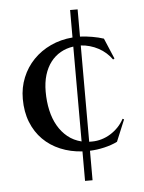

<svg xmlns="http://www.w3.org/2000/svg" viewBox="-51 -659 576 769"><g transform="rotate(-5 237.5 -274.5)"><path d="M259.8 -49.8Q211.9 -52.7 171.6 -69.6Q131.3 -86.4 102.1 -115.7Q72.8 -145 56.4 -186.3Q40 -227.5 40 -279.8Q40 -325.7 56.4 -365.7Q72.8 -405.8 102.1 -436Q131.3 -466.3 171.6 -485.1Q211.9 -503.9 259.8 -507.8V-618.2H290V-508.8Q313.5 -507.8 338.9 -503.4Q364.3 -499 384.8 -492.2L419.9 -409.2L414.1 -405.8Q404.3 -419.9 390.6 -432.1Q377 -444.3 360.6 -453.1Q344.2 -461.9 326.2 -467Q308.1 -472.2 290 -473.1V-85.9H301.8Q321.3 -85.9 340.3 -91.6Q359.4 -97.2 376.2 -107.7Q393.1 -118.2 407.2 -132.8Q421.4 -147.5 431.2 -166L437 -163.1L400.9 -76.2Q389.6 -70.3 376 -65.7Q362.3 -61 347.7 -57.6Q333 -54.2 318.4 -52.2Q303.7 -50.3 290 -49.8V68.8H259.8ZM133.8 -300.8Q133.8 -261.2 141.6 -226.1Q149.4 -190.9 165.3 -163.3Q181.2 -135.7 204.6 -116.7Q228 -97.7 259.8 -89.8V-471.2Q231.4 -467.3 208.3 -454.1Q185.1 -440.9 168.5 -419.2Q151.9 -397.5 142.8 -367.7Q133.8 -337.9 133.8 -300.8Z"/></g></svg>

Font: Marcellus SC
Style: Regular
Weight: 400
Designer: Astigmatic (AOETI)
Foundry: Astigmatic (AOETI)
Version: Version 1.001